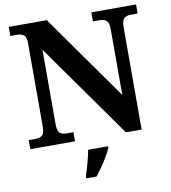

<svg xmlns="http://www.w3.org/2000/svg" viewBox="-98 -798 985 1104"><g transform="rotate(-10 394.0 -246.5)"><path d="M28 0V-53H70Q91 -53 106 -64Q121 -75 121 -118V-600Q121 -640 105.5 -650.5Q90 -661 70 -661H28V-714H250L603 -215V-600Q603 -640 587.5 -650.5Q572 -661 552 -661H510V-714H771V-661H729Q708 -661 693 -650Q678 -639 678 -596V0H586L196 -551V-118Q196 -75 211 -64Q226 -53 247 -53H289V0ZM316 208Q326 178 337.5 136Q349 94 355 61H471V71Q462 92 446 119Q430 146 411.5 172.5Q393 199 376 221H316Z"/></g></svg>

Font: Noto Serif Khojki
Style: Regular
Weight: 400
Designer: Juan Bruce
Version: Version 2.002